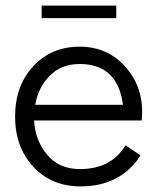

<svg xmlns="http://www.w3.org/2000/svg" viewBox="-20 -651 565 687"><path d="M396 -631V-586H129V-631ZM265 -484Q368 -484 433 -407Q498 -330 487 -220H102Q106 -148 149 -97Q192 -46 266 -46Q378 -46 429 -131L483 -95Q411 16 268 16Q165 16 99.5 -54Q34 -124 34 -234Q34 -344 99 -414Q164 -484 265 -484ZM106 -276H420Q401 -422 265 -422Q200 -422 158.5 -380.5Q117 -339 106 -276Z"/></svg>

Font: Didact Gothic
Style: Regular
Weight: 400
Designer: Daniel Johnson
Foundry: Daniel Johnson
Version: Version 2.101;PS 002.101;hotconv 1.0.88;makeotf.lib2.5.64775